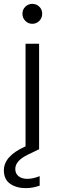

<svg xmlns="http://www.w3.org/2000/svg" viewBox="-52 -772 301 992"><path d="M115 -649Q94 -649 79 -664Q64 -679 64 -701Q64 -723 79 -737.5Q94 -752 115 -752Q136 -752 151 -737.5Q166 -723 166 -701Q166 -679 151 -664Q136 -649 115 -649ZM27 101Q27 125 44 138.5Q61 152 89 152Q119 152 153 138V187Q117 200 81 200Q33 200 0.5 177.5Q-32 155 -32 108Q-32 35 76 -14L80 -16V-546H150V0H148L90 28Q27 59 27 101Z"/></svg>

Font: Fz Poppins Light
Style: Regular
Weight: 300
Designer: Ninad Kale (Devanagari), Jonny Pinhorn (Latin)
Foundry: Indian Type Foundry
Version: Vit hóa bi Vntype.Com & FontZin.Com